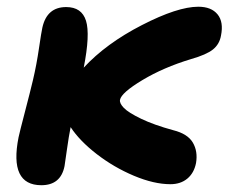

<svg xmlns="http://www.w3.org/2000/svg" viewBox="-20 -541 692 571"><path d="M103 9.8Q6.8 9.8 35.2 -132.8Q38.6 -148.9 54.2 -208.5Q69.8 -268.1 78.1 -303.2Q88.9 -349.1 95.9 -397.5Q103 -445.8 106 -459Q119.6 -520 176.8 -520Q223.1 -520 235.8 -479.2Q248.5 -438.5 229 -339.8Q295.4 -411.6 401.9 -466.3Q508.3 -521 569.8 -521Q608.4 -521 627 -498.3Q645.5 -475.6 637.2 -435.1Q632.8 -409.7 613.5 -394Q594.2 -378.4 547.9 -365.2Q465.8 -340.3 403.3 -302.7Q340.8 -265.1 336.9 -244.1Q335 -233.9 348.4 -220Q361.8 -206.1 399.9 -187.7Q438 -169.4 495.1 -153.8Q538.1 -143.1 553.5 -116.9Q568.8 -90.8 563 -56.2Q557.1 -26.4 537.1 -9.8Q517.1 6.8 486.8 6.8Q438 6.8 378.2 -18.3Q318.4 -43.5 267.6 -82.8Q216.8 -122.1 189.9 -163.1V-162.1Q184.6 -135.7 179.4 -98.6Q174.3 -61.5 171.9 -46.9Q160.6 9.8 103 9.8Z"/></svg>

Font: Shantell Sans Normal
Style: Bold Italic
Weight: 700
Italic angle: -11.31°
Designer: Stephen Nixon, Anya Danilova, Shantell Martin
Foundry: Arrow Type
Version: Version 1.006;[559af2be0]